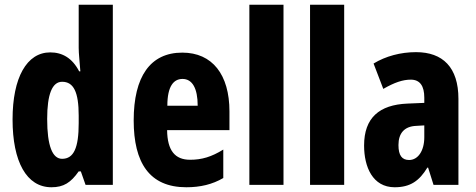

<svg xmlns="http://www.w3.org/2000/svg" viewBox="-20 -780 2008 810"><path d="M197 10C249 10 279 -10 312 -57H321L341 0H456V-760H312V-578C312 -553 316 -523 319 -479H314C285 -535 243 -559 192 -559C93 -559 33 -453 33 -276C33 -98 92 10 197 10ZM242 -110C201 -110 179 -165 179 -278C179 -382 200 -435 242 -435C291 -435 312 -391 312 -292V-260C312 -156 291 -110 242 -110Z M749 -558C614 -558 544 -457 544 -272C544 -94 610 10 766 10C825 10 876 -2 922 -29V-149C872 -118 831 -106 782 -106C718 -106 686 -145 685 -231H948V-310C948 -465 876 -558 749 -558ZM750 -447C791 -447 814 -408 814 -334H686C686 -417 713 -447 750 -447Z M1176 0V-760H1032V0Z M1432 0V-760H1288V0Z M1735 -560C1670 -560 1607 -543 1556 -512L1597 -405C1644 -432 1679 -444 1713 -444C1752 -444 1770 -417 1770 -368V-346L1699 -343C1580 -338 1516 -283 1516 -166C1516 -76 1552 10 1645 10C1711 10 1749 -17 1783 -73H1786L1809 0H1914V-363C1914 -496 1848 -560 1735 -560ZM1736 -249 1770 -251V-201C1770 -143 1743 -105 1706 -105C1676 -105 1661 -124 1661 -168C1661 -218 1686 -247 1736 -249Z"/></svg>

Font: Noto Sans Gurmukhi UI ExtraCondensed ExtraBold
Style: Regular
Weight: 800
Width: 2
Designer: Jelle Bosma - Monotype Design Team
Foundry: Monotype Imaging Inc.
Version: Version 2.004